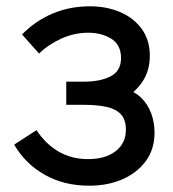

<svg xmlns="http://www.w3.org/2000/svg" viewBox="-20 -575 551 610"><path d="M263.5 15Q183.5 15 122 -19.8Q60.5 -54.5 25 -115.5L96 -161.5Q125.5 -117 166.5 -93.2Q207.5 -69.5 260 -69.5Q315 -69.5 347.5 -94.8Q380 -120 380 -163Q380 -195 364 -212Q348 -229 318 -235.5Q288 -242 246.5 -242H190.5V-315.5H246Q298.5 -315.5 331.5 -332.5Q364.5 -349.5 364.5 -390.5Q364.5 -432.5 333.8 -451.8Q303 -471 260.5 -471Q215.5 -471 174.5 -452.2Q133.5 -433.5 104 -405L50 -465.5Q92 -508.5 146.8 -531.8Q201.5 -555 266 -555Q318 -555 361.2 -536.8Q404.5 -518.5 430.2 -483.2Q456 -448 456 -397.5Q456 -354.5 436 -321Q423.5 -300 403.5 -282.5Q417 -275.5 428 -265Q450 -243.5 460.5 -214.5Q471 -185.5 471 -154Q471 -101 443.2 -63.2Q415.5 -25.5 368.5 -5.2Q321.5 15 263.5 15Z"/></svg>

Font: Cns Manrope Med
Style: Regular
Weight: 500
Designer: Mikhail Sharanda
Foundry: Mikhail Sharanda
Version: Version 4.504